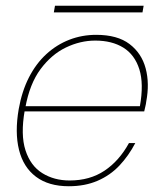

<svg xmlns="http://www.w3.org/2000/svg" viewBox="-20 -635 561 667"><path d="M219 12Q149 12 105 -21Q61 -54 46 -114.5Q31 -175 45 -256Q56 -318 80.5 -366Q105 -414 141 -447Q177 -480 221 -497Q265 -514 314 -514Q388 -514 430 -482Q472 -450 486 -397.5Q500 -345 488 -282Q487 -273 485 -265.5Q483 -258 481 -248H55L58 -266H466Q480 -344 464 -394.5Q448 -445 408.5 -469.5Q369 -494 311 -494Q259 -494 209 -470Q159 -446 121 -395Q83 -344 68 -261L66 -252Q51 -167 68.5 -113Q86 -59 127 -33.5Q168 -8 222 -8Q292 -8 343 -42Q394 -76 428 -138H450Q427 -94 395 -60Q363 -26 319 -7Q275 12 219 12ZM167 -592 171 -615H479L475 -592Z"/></svg>

Font: DM Sans 16pt Thin
Style: Italic
Weight: 250
Italic angle: -10°
Version: Version 4.004;gftools[0.9.30]